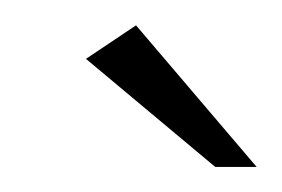

<svg xmlns="http://www.w3.org/2000/svg" viewBox="-20 -593 225 153"><path d="M151.5 -460 48.5 -546.1 88.4 -572.8 184.5 -460Z"/></svg>

Font: Genos Thin
Style: Italic
Weight: 100
Italic angle: -8°
Designer: Robert E. Leuschke
Foundry: Robert E. Leuschke
Version: Version 1.010